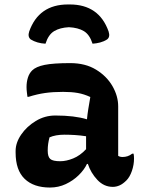

<svg xmlns="http://www.w3.org/2000/svg" viewBox="-20 -831 640 861"><path d="M289 -709Q249 -707 223 -691.5Q197 -676 184 -635Q146 -637 118 -654Q103 -666 111 -690Q154 -811 285 -811H293Q424 -811 467 -690Q475 -665 460 -654Q446 -645 429 -640.5Q412 -636 395 -635Q382 -676 356 -691.5Q330 -707 289 -709ZM510 -354V-132Q518 -127 530 -127Q541 -127 552 -130.5Q563 -134 573 -142H579Q580 -136 580.5 -132Q581 -128 581 -120Q581 -92 571.5 -64.5Q562 -37 547 -22Q531 -6 516 0.5Q501 7 486 7Q446 7 416.5 -24.5Q387 -56 374 -96H370Q358 -70 333 -45.5Q308 -21 275 -5.5Q242 10 204 10Q131 10 90.5 -29Q50 -68 50 -147V-154Q50 -191 75 -227.5Q100 -264 140.5 -288.5Q181 -313 228 -313Q314 -313 370 -296Q372 -318 376 -342.5Q380 -367 385 -396Q357 -409 329 -414Q301 -419 263 -419Q218 -419 182.5 -414Q147 -409 109 -397H103Q102 -406 100.5 -417.5Q99 -429 99 -441Q99 -463 105 -482.5Q111 -502 124 -515Q141 -532 180 -540Q219 -548 295 -548Q363 -548 411 -518.5Q459 -489 484.5 -444.5Q510 -400 510 -354ZM194 -155Q194 -128 205.5 -118Q217 -108 250 -108Q277 -108 308 -120.5Q339 -133 366 -162V-220Q340 -224 315.5 -225.5Q291 -227 269 -227Q229 -227 202 -215Q198 -200 196 -186Q194 -172 194 -157Z"/></svg>

Font: Recursive Sn Csl St
Style: Bold
Weight: 700
Version: Version 1.079;hotconv 1.0.112;makeotfexe 2.5.65598; ttfautoh